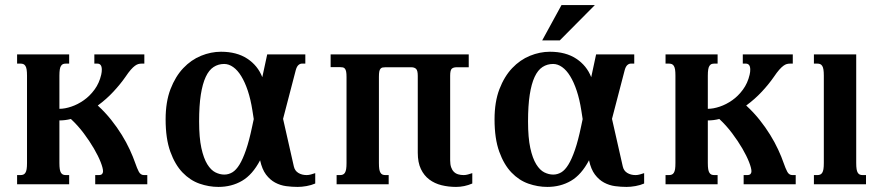

<svg xmlns="http://www.w3.org/2000/svg" viewBox="-20 -736 3528 767"><path d="M217.3 -85Q217.3 -69.8 218.8 -60.5Q220.2 -51.3 223.6 -45.9Q227.1 -40.5 231.7 -38.6Q236.3 -36.6 243.2 -36.6H256.3V0H48.3V-36.6H62Q68.4 -36.6 73.2 -38.6Q78.1 -40.5 81.5 -45.9Q85 -51.3 86.4 -60.5Q87.9 -69.8 87.9 -85V-433.6Q87.9 -448.7 86.4 -458Q85 -467.3 81.5 -472.7Q78.1 -478 73.2 -480Q68.4 -481.9 62 -481.9H48.3V-518.6H256.3V-481.9H243.2Q236.3 -481.9 231.7 -480Q227.1 -478 223.6 -472.7Q220.2 -467.3 218.8 -458Q217.3 -448.7 217.3 -433.6V-301.3Q239.3 -301.3 265.1 -310.1Q291 -318.8 314.9 -335.7Q338.9 -352.5 357.7 -378.2Q376.5 -403.8 384.3 -437.5Q385.7 -443.4 386.2 -448.5Q386.7 -453.6 386.7 -458Q386.7 -481.9 368.7 -481.9H356.9V-518.6H556.6V-481.9H545.9Q539.1 -481.9 532.7 -480.2Q526.4 -478.5 519 -473.1Q511.7 -467.8 502.4 -457.3Q493.2 -446.8 481 -428.7Q461.4 -400.4 433.3 -370.1Q405.3 -339.8 370.6 -314.5Q400.4 -287.1 424.1 -257.3Q447.8 -227.5 466.3 -197.5Q484.9 -167.5 498.3 -138.4Q511.7 -109.4 520.5 -84Q527.3 -64 534.4 -50.3Q541.5 -36.6 555.2 -36.6H568.4V0H360.4V-36.6H374Q383.8 -36.6 387.7 -40.8Q391.6 -44.9 391.6 -51.8Q391.6 -64 382.1 -88.4Q372.6 -112.8 355.2 -142.6Q337.9 -172.4 314.5 -203.6Q291 -234.9 263.2 -260.7Q240.2 -254.9 217.3 -254.9Z M1169.4 10.7Q1146.5 10.7 1123 7.6Q1099.6 4.4 1079.1 -6.6Q1058.6 -17.6 1042.7 -38.6Q1026.9 -59.6 1019 -95.7Q988.8 -38.1 947 -13.7Q905.3 10.7 852.5 10.7Q814.5 10.7 776.9 -2.4Q739.3 -15.6 709.2 -46.9Q679.2 -78.1 660.4 -130.1Q641.6 -182.1 641.6 -259.3Q641.6 -329.1 661.1 -379.9Q680.7 -430.7 712.2 -463.9Q743.7 -497.1 783.2 -513.2Q822.8 -529.3 862.8 -529.3Q925.8 -529.3 967.8 -501.7Q1009.8 -474.1 1027.8 -427.7L1047.4 -518.6H1199.7V-481.9H1186Q1178.7 -481.9 1172.1 -476.1Q1165.5 -470.2 1161.6 -456.1L1110.8 -261.2L1153.8 -71.3Q1157.7 -53.7 1171.9 -45.2Q1186 -36.6 1205.1 -36.6Q1213.4 -36.6 1222.2 -39.1Q1231 -41.5 1239.3 -44.4V-2.9Q1223.6 3.9 1204.6 7.3Q1185.5 10.7 1169.4 10.7ZM876 -38.6Q893.1 -38.6 908.2 -47.6Q923.3 -56.6 936.8 -78.6Q950.2 -100.6 962.9 -137.5Q975.6 -174.3 987.3 -230.5L993.7 -260.3L988.3 -294.9Q981.4 -338.9 970 -373.3Q958.5 -407.7 943.8 -431.6Q929.2 -455.6 911.6 -468Q894 -480.5 875.5 -480.5Q852.1 -480.5 833.3 -468.3Q814.5 -456.1 801.8 -428.7Q789.1 -401.4 782.2 -357.7Q775.4 -314 775.4 -251Q775.4 -186 784.4 -144.8Q793.5 -103.5 808.1 -79.8Q822.8 -56.2 840.6 -47.4Q858.4 -38.6 876 -38.6Z M1519.5 -467.3Q1512.7 -467.3 1508.1 -466.3Q1503.4 -465.3 1500 -461.4Q1496.6 -457.5 1495.1 -450Q1493.7 -442.4 1493.7 -428.7V-85Q1493.7 -69.8 1495.1 -60.5Q1496.6 -51.3 1500 -45.9Q1503.4 -40.5 1508.1 -38.6Q1512.7 -36.6 1519.5 -36.6H1532.7V0H1324.7V-36.6H1338.4Q1344.7 -36.6 1349.6 -38.6Q1354.5 -40.5 1357.9 -45.9Q1361.3 -51.3 1362.8 -60.5Q1364.3 -69.8 1364.3 -85V-428.2Q1364.3 -441.9 1362.8 -449.7Q1361.3 -457.5 1357.9 -461.7Q1354.5 -465.8 1349.6 -466.8Q1344.7 -467.8 1338.4 -467.8H1300.8V-518.6H1852.5V-467.3H1804.2Q1791 -467.3 1784.7 -461.4Q1778.3 -455.6 1778.3 -433.6V-95.7Q1778.3 -79.1 1782.2 -67.9Q1786.1 -56.6 1793.2 -49.6Q1800.3 -42.5 1810.3 -39.6Q1820.3 -36.6 1832.5 -36.6Q1840.8 -36.6 1849.6 -39.1Q1858.4 -41.5 1866.7 -44.4V-2.9Q1835 10.7 1801.8 10.7Q1771.5 10.7 1743.9 3.9Q1716.3 -2.9 1695.1 -18.8Q1673.8 -34.7 1661.4 -60.8Q1648.9 -86.9 1648.9 -126V-433.1Q1648.9 -454.6 1642.1 -460.9Q1635.3 -467.3 1623 -467.3Z M2483.4 10.7Q2460.4 10.7 2437 7.6Q2413.6 4.4 2393.1 -6.6Q2372.6 -17.6 2356.7 -38.6Q2340.8 -59.6 2333 -95.7Q2302.7 -38.1 2261 -13.7Q2219.2 10.7 2166.5 10.7Q2128.4 10.7 2090.8 -2.4Q2053.2 -15.6 2023.2 -46.9Q1993.2 -78.1 1974.4 -130.1Q1955.6 -182.1 1955.6 -259.3Q1955.6 -329.1 1975.1 -379.9Q1994.6 -430.7 2026.1 -463.9Q2057.6 -497.1 2097.2 -513.2Q2136.7 -529.3 2176.8 -529.3Q2239.7 -529.3 2281.7 -501.7Q2323.7 -474.1 2341.8 -427.7L2361.3 -518.6H2513.7V-481.9H2500Q2492.7 -481.9 2486.1 -476.1Q2479.5 -470.2 2475.6 -456.1L2424.8 -261.2L2467.8 -71.3Q2471.7 -53.7 2485.8 -45.2Q2500 -36.6 2519 -36.6Q2527.3 -36.6 2536.1 -39.1Q2544.9 -41.5 2553.2 -44.4V-2.9Q2537.6 3.9 2518.6 7.3Q2499.5 10.7 2483.4 10.7ZM2189.9 -38.6Q2207 -38.6 2222.2 -47.6Q2237.3 -56.6 2250.7 -78.6Q2264.2 -100.6 2276.9 -137.5Q2289.6 -174.3 2301.3 -230.5L2307.6 -260.3L2302.2 -294.9Q2295.4 -338.9 2283.9 -373.3Q2272.5 -407.7 2257.8 -431.6Q2243.2 -455.6 2225.6 -468Q2208 -480.5 2189.5 -480.5Q2166 -480.5 2147.2 -468.3Q2128.4 -456.1 2115.7 -428.7Q2103 -401.4 2096.2 -357.7Q2089.4 -314 2089.4 -251Q2089.4 -186 2098.4 -144.8Q2107.4 -103.5 2122.1 -79.8Q2136.7 -56.2 2154.5 -47.4Q2172.4 -38.6 2189.9 -38.6ZM2223.1 -715.8H2356.4L2216.3 -574.7H2146Z M2807.6 -85Q2807.6 -69.8 2809.1 -60.5Q2810.5 -51.3 2814 -45.9Q2817.4 -40.5 2822 -38.6Q2826.7 -36.6 2833.5 -36.6H2846.7V0H2638.7V-36.6H2652.3Q2658.7 -36.6 2663.6 -38.6Q2668.5 -40.5 2671.9 -45.9Q2675.3 -51.3 2676.8 -60.5Q2678.2 -69.8 2678.2 -85V-433.6Q2678.2 -448.7 2676.8 -458Q2675.3 -467.3 2671.9 -472.7Q2668.5 -478 2663.6 -480Q2658.7 -481.9 2652.3 -481.9H2638.7V-518.6H2846.7V-481.9H2833.5Q2826.7 -481.9 2822 -480Q2817.4 -478 2814 -472.7Q2810.5 -467.3 2809.1 -458Q2807.6 -448.7 2807.6 -433.6V-301.3Q2829.6 -301.3 2855.5 -310.1Q2881.3 -318.8 2905.3 -335.7Q2929.2 -352.5 2948 -378.2Q2966.8 -403.8 2974.6 -437.5Q2976.1 -443.4 2976.6 -448.5Q2977.1 -453.6 2977.1 -458Q2977.1 -481.9 2959 -481.9H2947.3V-518.6H3147V-481.9H3136.2Q3129.4 -481.9 3123 -480.2Q3116.7 -478.5 3109.4 -473.1Q3102.1 -467.8 3092.8 -457.3Q3083.5 -446.8 3071.3 -428.7Q3051.8 -400.4 3023.7 -370.1Q2995.6 -339.8 2960.9 -314.5Q2990.7 -287.1 3014.4 -257.3Q3038.1 -227.5 3056.6 -197.5Q3075.2 -167.5 3088.6 -138.4Q3102.1 -109.4 3110.8 -84Q3117.7 -64 3124.8 -50.3Q3131.8 -36.6 3145.5 -36.6H3158.7V0H2950.7V-36.6H2964.4Q2974.1 -36.6 2978 -40.8Q2981.9 -44.9 2981.9 -51.8Q2981.9 -64 2972.4 -88.4Q2962.9 -112.8 2945.6 -142.6Q2928.2 -172.4 2904.8 -203.6Q2881.3 -234.9 2853.5 -260.7Q2830.6 -254.9 2807.6 -254.9Z M3231.4 -518.6H3400.4V-85Q3400.4 -69.8 3401.9 -60.5Q3403.3 -51.3 3406.7 -45.9Q3410.2 -40.5 3414.8 -38.6Q3419.4 -36.6 3426.3 -36.6H3439.5V0H3231.4V-36.6H3245.1Q3251.5 -36.6 3256.3 -38.6Q3261.2 -40.5 3264.6 -45.9Q3268.1 -51.3 3269.5 -60.5Q3271 -69.8 3271 -85V-433.6Q3271 -448.7 3269.5 -458Q3268.1 -467.3 3264.6 -472.7Q3261.2 -478 3256.3 -480Q3251.5 -481.9 3245.1 -481.9H3231.4Z"/></svg>

Font: Arian AMU Serif
Style: Bold
Weight: 700
Designer: Ruben Hakobyan (Tarumian)
Foundry: Ruben Hakobyan (Tarumian)
Version: Version 1.002